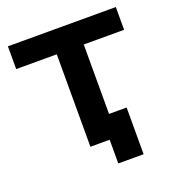

<svg xmlns="http://www.w3.org/2000/svg" viewBox="-113 -580 697 769"><g transform="rotate(-20 236.0 -195.0)"><path d="M466 -394H294V0H179V-394H6V-491H466ZM369 -98V101H261V0H179V-98Z"/></g></svg>

Font: Montserrat Ace
Style: Bold
Weight: 600
Designer: Julieta Ulanovsky
Foundry: Julieta Ulanovsky
Version: Version 1